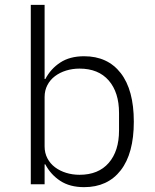

<svg xmlns="http://www.w3.org/2000/svg" viewBox="-20 -760 640 792"><path d="M107 -740H164V-434H167Q189 -476 228.5 -502Q268 -528 327 -528Q424 -528 478 -458.5Q532 -389 532 -258Q532 -127 478 -57.5Q424 12 327 12Q268 12 228.5 -14Q189 -40 167 -82H164V0H107ZM308 -39Q386 -39 428.5 -88Q471 -137 471 -222V-294Q471 -379 428.5 -428Q386 -477 308 -477Q279 -477 253 -469Q227 -461 207 -446Q187 -431 175.5 -409Q164 -387 164 -360V-156Q164 -129 175.5 -107Q187 -85 207 -70Q227 -55 253 -47Q279 -39 308 -39Z"/></svg>

Font: IBM Plex Mono Light
Style: Regular
Weight: 300
Monospace: yes
Designer: Mike Abbink, Paul van der Laan, Pieter van Rosmalen
Foundry: Bold Monday
Version: Version 2.3